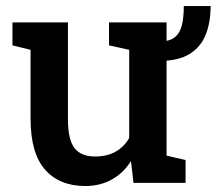

<svg xmlns="http://www.w3.org/2000/svg" viewBox="-20 -602 713 632"><path d="M260.7 10.3Q175.8 10.3 128.2 -43.7Q80.6 -97.7 80.6 -211.4V-438L21 -452.6V-528.3H80.6H203.6V-210.4Q203.6 -142.1 225.3 -114.5Q247.1 -86.9 292.5 -86.9Q332.5 -86.9 360.6 -102.8Q388.7 -118.7 405.3 -147.9V-438L338.9 -452.6V-528.3H405.3H528.3V-89.8L590.8 -75.2V0H419.4L411.1 -71.8Q386.2 -32.2 347.9 -11Q309.6 10.3 260.7 10.3ZM503.9 -401.4 503.4 -465.3Q538.1 -465.3 555.4 -479.5Q572.8 -493.7 578.9 -519.8Q585 -545.9 585 -582H673.3Q673.3 -528.8 657.2 -488Q641.1 -447.3 604 -424.3Q566.9 -401.4 503.9 -401.4Z"/></svg>

Font: Roboto Slab LO Medium
Style: Regular
Weight: 500
Designer: Google
Version: Version 2.000